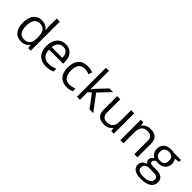

<svg xmlns="http://www.w3.org/2000/svg" viewBox="197 -2038 3557 3557"><g transform="rotate(45 1975.0 -260.0)"><path d="M450.2 -71.8H445.8Q389.6 9.8 277.8 9.8Q172.9 9.8 114.5 -62Q56.2 -133.8 56.2 -266.1Q56.2 -398.4 114.7 -471.7Q173.3 -544.9 277.8 -544.9Q386.7 -544.9 444.8 -465.8H451.2L447.8 -504.4L445.8 -542V-759.8H526.9V0H460.9ZM288.1 -58.1Q371.1 -58.1 408.4 -103.3Q445.8 -148.4 445.8 -249V-266.1Q445.8 -379.9 408 -428.5Q370.1 -477.1 287.1 -477.1Q215.8 -477.1 178 -421.6Q140.1 -366.2 140.1 -265.1Q140.1 -162.6 177.7 -110.4Q215.3 -58.1 288.1 -58.1Z M924.8 9.8Q806.2 9.8 737.5 -62.5Q668.9 -134.8 668.9 -263.2Q668.9 -392.6 732.7 -468.8Q796.4 -544.9 903.8 -544.9Q1004.4 -544.9 1063 -478.8Q1121.6 -412.6 1121.6 -304.2V-252.9H752.9Q755.4 -158.7 800.5 -109.9Q845.7 -61 927.7 -61Q1014.2 -61 1098.6 -97.2V-24.9Q1055.7 -6.3 1017.3 1.7Q979 9.8 924.8 9.8ZM902.8 -477.1Q838.4 -477.1 800 -435.1Q761.7 -393.1 754.9 -318.8H1034.7Q1034.7 -395.5 1000.5 -436.3Q966.3 -477.1 902.8 -477.1Z M1473.6 9.8Q1357.4 9.8 1293.7 -61.8Q1230 -133.3 1230 -264.2Q1230 -398.4 1294.7 -471.7Q1359.4 -544.9 1479 -544.9Q1517.6 -544.9 1556.2 -536.6Q1594.7 -528.3 1616.7 -517.1L1591.8 -448.2Q1564.9 -459 1533.2 -466.1Q1501.5 -473.1 1477.1 -473.1Q1314 -473.1 1314 -265.1Q1314 -166.5 1353.8 -113.8Q1393.6 -61 1471.7 -61Q1538.6 -61 1608.9 -89.8V-18.1Q1555.2 9.8 1473.6 9.8Z M1815.9 -273.9Q1836.9 -303.7 1879.9 -352.1L2052.7 -535.2H2148.9L1932.1 -307.1L2164.1 0H2065.9L1877 -252.9L1815.9 -200.2V0H1735.8V-759.8H1815.9V-356.9Q1815.9 -330.1 1812 -273.9Z M2336.9 -535.2V-188Q2336.9 -122.6 2366.7 -90.3Q2396.5 -58.1 2460 -58.1Q2543.9 -58.1 2582.8 -104Q2621.6 -149.9 2621.6 -253.9V-535.2H2702.6V0H2635.7L2624 -71.8H2619.6Q2594.7 -32.2 2550.5 -11.2Q2506.3 9.8 2449.7 9.8Q2352.1 9.8 2303.5 -36.6Q2254.9 -83 2254.9 -185.1V-535.2Z M3240.7 0V-346.2Q3240.7 -411.6 3210.9 -443.8Q3181.2 -476.1 3117.7 -476.1Q3033.7 -476.1 2994.6 -430.7Q2955.6 -385.3 2955.6 -280.8V0H2874.5V-535.2H2940.4L2953.6 -461.9H2957.5Q2982.4 -501.5 3027.3 -523.2Q3072.3 -544.9 3127.4 -544.9Q3224.1 -544.9 3272.9 -498.3Q3321.8 -451.7 3321.8 -349.1V0Z M3926.3 -535.2V-483.9L3827.1 -472.2Q3840.8 -455.1 3851.6 -427.5Q3862.3 -399.9 3862.3 -365.2Q3862.3 -286.6 3808.6 -239.7Q3754.9 -192.9 3661.1 -192.9Q3637.2 -192.9 3616.2 -196.8Q3564.5 -169.4 3564.5 -127.9Q3564.5 -106 3582.5 -95.5Q3600.6 -85 3644.5 -85H3739.3Q3826.2 -85 3872.8 -48.3Q3919.4 -11.7 3919.4 58.1Q3919.4 147 3848.1 193.6Q3776.9 240.2 3640.1 240.2Q3535.2 240.2 3478.3 201.2Q3421.4 162.1 3421.4 90.8Q3421.4 42 3452.6 6.3Q3483.9 -29.3 3540.5 -42Q3520 -51.3 3506.1 -70.8Q3492.2 -90.3 3492.2 -116.2Q3492.2 -145.5 3507.8 -167.5Q3523.4 -189.5 3557.1 -210Q3515.6 -227.1 3489.5 -268.1Q3463.4 -309.1 3463.4 -361.8Q3463.4 -449.7 3516.1 -497.3Q3568.8 -544.9 3665.5 -544.9Q3707.5 -544.9 3741.2 -535.2ZM3499.5 89.8Q3499.5 133.3 3536.1 155.8Q3572.8 178.2 3641.1 178.2Q3743.2 178.2 3792.2 147.7Q3841.3 117.2 3841.3 64.9Q3841.3 21.5 3814.5 4.6Q3787.6 -12.2 3713.4 -12.2H3616.2Q3561 -12.2 3530.3 14.2Q3499.5 40.5 3499.5 89.8ZM3543.5 -363.8Q3543.5 -307.6 3575.2 -278.8Q3606.9 -250 3663.6 -250Q3782.2 -250 3782.2 -365.2Q3782.2 -485.8 3662.1 -485.8Q3605 -485.8 3574.2 -455.1Q3543.5 -424.3 3543.5 -363.8Z"/></g></svg>

Font: f02698313
Style: Regular
Weight: 400
Foundry: Ascender Corporation
Version: Version 1.10